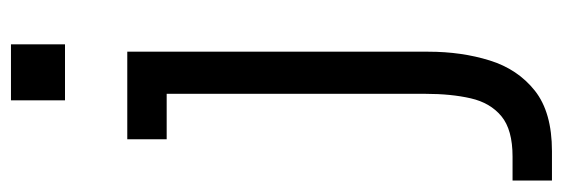

<svg xmlns="http://www.w3.org/2000/svg" viewBox="-400 -402 1012 345"><g transform="rotate(-90 105.5 -230.0)"><path d="M97.2 -618.7V-715.8H197.8V-618.7ZM-46.9 256.3V185.5H-3.9Q44.4 185.5 68.6 165.5Q92.8 145.5 100.8 110.4Q108.9 75.2 108.9 29.3V-436H27.3V-506.8H184.6V34.2Q184.6 93.8 168.9 144.3Q153.3 194.8 114.5 225.6Q75.7 256.3 5.9 256.3Z"/></g></svg>

Font: Kay Pho Du Medium
Style: Regular
Weight: 500
Designer: Victor Gaultney, Khu Oo Reh
Foundry: SIL International
Version: Version 3.000